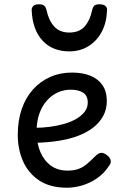

<svg xmlns="http://www.w3.org/2000/svg" viewBox="-20 -858 566 897"><path d="M293 19Q214 19 163 -15Q112 -49 87.5 -105Q63 -161 63 -228Q63 -295 81.5 -348.5Q100 -402 134 -440Q168 -478 214.5 -498.5Q261 -519 316 -519Q365 -519 401.5 -504.5Q438 -490 458.5 -460.5Q479 -431 479 -386Q479 -348 462.5 -317Q446 -286 416 -262.5Q386 -239 345 -223.5Q304 -208 253 -200Q202 -192 145 -191V-261Q178 -261 212.5 -265.5Q247 -270 279 -279Q311 -288 336 -302.5Q361 -317 375.5 -336Q390 -355 390 -379Q390 -411 368.5 -425Q347 -439 311 -439Q278 -439 249.5 -426Q221 -413 198.5 -387.5Q176 -362 163.5 -326Q151 -290 151 -244Q151 -189 168.5 -148Q186 -107 218 -84Q250 -61 295 -61Q325 -61 346 -68.5Q367 -76 385.5 -91.5Q404 -107 426 -129Q441 -144 453.5 -144Q466 -144 480 -133Q494 -122 497 -109.5Q500 -97 490 -84Q465 -46 431 -23.5Q397 -1 361.5 9Q326 19 293 19ZM304 -618Q225 -618 178.5 -668.5Q132 -719 128 -809Q127 -821 135 -829.5Q143 -838 162 -838Q181 -838 188 -830Q195 -822 198 -809Q207 -764 232.5 -735Q258 -706 304 -706Q351 -706 376 -735Q401 -764 410 -809Q413 -823 419.5 -830.5Q426 -838 445 -838Q464 -838 473 -829.5Q482 -821 480 -809Q478 -752 455 -709Q432 -666 393 -642Q354 -618 304 -618Z"/></svg>

Font: Playwrite ES Deco
Style: Regular
Weight: 400
Designer: Veronika Burian, José Scaglione
Foundry: TypeTogether
Version: Version 1.002